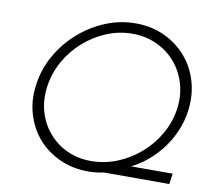

<svg xmlns="http://www.w3.org/2000/svg" viewBox="-79 -796 966 892"><g transform="rotate(10 404.0 -350.0)"><path d="M137 -349Q146 -412 177.5 -468.5Q209 -525 257 -567Q304 -609 363 -633.5Q422 -658 485 -658Q548 -658 600.5 -633.5Q653 -609 689 -567Q725 -525 741.5 -468.5Q758 -412 749 -349Q740 -286 707.5 -229.5Q675 -173 627 -132Q579 -90 519.5 -66Q460 -42 397 -42Q334 -42 282.5 -66Q231 -90 196 -132Q160 -173 144 -229Q128 -285 137 -349ZM85 -349Q74 -275 93 -210Q112 -145 154 -96Q196 -48 257 -20Q318 8 392 8Q410 8 428.5 6Q447 4 467 0H774L781 -50H585Q623 -69 657 -97Q691 -125 719 -160Q751 -200 772.5 -248.5Q794 -297 801 -349Q811 -423 792 -488.5Q773 -554 731 -602Q689 -651 627.5 -679.5Q566 -708 492 -708Q418 -708 349 -679.5Q280 -651 225 -602Q170 -554 132.5 -488.5Q95 -423 85 -349Z"/></g></svg>

Font: Josefin Slab Thin Medium
Style: Italic
Weight: 500
Italic angle: -12°
Version: Version 2.000